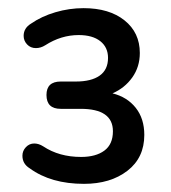

<svg xmlns="http://www.w3.org/2000/svg" viewBox="-20 -729 420 471"><path d="M53 -316Q35 -327 35 -347Q35 -359 43.5 -368Q52 -377 64 -377Q75 -377 86 -370Q125 -344 179 -344Q215 -344 236 -359.5Q257 -375 257 -407Q257 -462 178 -462H129Q94 -462 94 -496Q94 -529 129 -529H166Q204 -529 224.5 -543.5Q245 -558 245 -587Q245 -613 226 -628Q207 -643 173 -643Q130 -643 91 -618Q80 -611 68 -611Q55 -611 46.5 -620Q38 -629 38 -641Q38 -660 56 -671Q82 -689 116 -699Q150 -709 185 -709Q248 -709 285.5 -679Q323 -649 323 -599Q323 -565 304.5 -539Q286 -513 256 -500Q292 -491 313 -464.5Q334 -438 334 -398Q334 -342 292.5 -310Q251 -278 186 -278Q105 -278 53 -316Z"/></svg>

Font: SN Pro
Style: Regular
Weight: 400
Designer: Tobias Whetton
Foundry: Supernotes
Version: Version 1.003